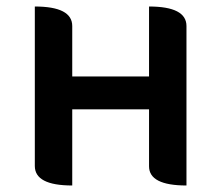

<svg xmlns="http://www.w3.org/2000/svg" viewBox="-20 -570 680 590"><path d="M202 0Q87 0 87 -60V-550Q202 -550 202 -490V-335H438V-550Q553 -550 553 -490V0Q438 0 438 -59V-234H202V0Z"/></svg>

Font: Swei Half Moon CJK TC
Style: Medium
Weight: 500
Version: Version 2.125